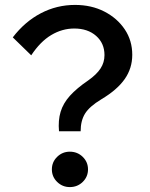

<svg xmlns="http://www.w3.org/2000/svg" viewBox="-20 -751 611 781"><path d="M308 -217H220Q216 -261 226.5 -296Q237 -331 264.5 -361.5Q292 -392 339 -424Q373 -448 389 -472.5Q405 -497 405 -527Q405 -575 371 -605Q337 -635 282 -635Q233 -635 188.5 -608.5Q144 -582 107 -526L32 -599Q81 -663 146 -697Q211 -731 285 -731Q352 -731 404.5 -704Q457 -677 487.5 -631.5Q518 -586 518 -528Q518 -473 487 -429Q456 -385 392 -347Q344 -318 326 -289Q308 -260 308 -217ZM338 -62Q338 -32 316.5 -11Q295 10 264 10Q234 10 212.5 -11Q191 -32 191 -62Q191 -92 212.5 -113Q234 -134 264 -134Q295 -134 316.5 -113Q338 -92 338 -62Z"/></svg>

Font: Wix Madefor Display SemiBold
Style: Regular
Weight: 600
Designer: Dalton Maag Ltd
Foundry: Dalton Maag Ltd
Version: Version 3.100